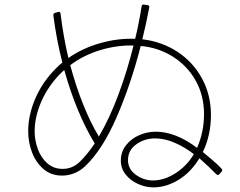

<svg xmlns="http://www.w3.org/2000/svg" viewBox="-20 -793 1040 831"><path d="M211 -726V-729Q211 -734 217 -737L231 -741L235 -742Q240 -742 242 -734Q255 -630 276 -542Q338 -585 414.5 -606.5Q491 -628 565 -625Q581 -690 593 -766Q595 -775 603 -773L619 -771Q627 -769 626 -761Q613 -691 596 -623Q681 -613 748.5 -568.5Q816 -524 854.5 -453Q893 -382 893 -295Q893 -208 858 -135Q942 -66 942 -57Q942 -53 939 -50L929 -39Q925 -35 923 -35Q922 -35 916 -39Q885 -71 843 -108Q806 -47 752.5 -14.5Q699 18 644 18Q611 18 578 3.5Q545 -11 524 -37.5Q503 -64 503 -98Q503 -136 525.5 -164.5Q548 -193 582.5 -208Q617 -223 654 -223Q740 -223 833 -153Q863 -222 863 -299Q863 -379 827.5 -443Q792 -507 729.5 -547Q667 -587 589 -594Q546 -426 484.5 -285Q423 -144 349 -74Q328 -54 302 -43.5Q276 -33 249 -33Q201 -33 168 -61.5Q135 -90 118.5 -134Q102 -178 102 -225Q102 -295 133 -367Q164 -439 223 -498Q240 -515 250 -522Q225 -618 211 -726ZM558 -596Q486 -598 413.5 -576Q341 -554 284 -511Q308 -421 340 -341Q372 -261 408 -202Q454 -280 492.5 -383.5Q531 -487 558 -596ZM258 -490 244 -477Q189 -422 159.5 -355Q130 -288 130 -224Q130 -186 143.5 -148.5Q157 -111 184.5 -86.5Q212 -62 251 -62Q293 -62 324.5 -92Q356 -122 390 -172Q311 -302 258 -490ZM651 -194Q606 -194 570 -168.5Q534 -143 534 -100Q534 -61 568 -36.5Q602 -12 642 -12Q691 -12 740 -43.5Q789 -75 819 -126Q780 -156 736.5 -175Q693 -194 651 -194Z"/></svg>

Font: LINE Seed JP_TTF Thin
Style: Regular
Weight: 250
Designer: LY Corporation & Fontrix & Fontworks
Version: Version 1.008